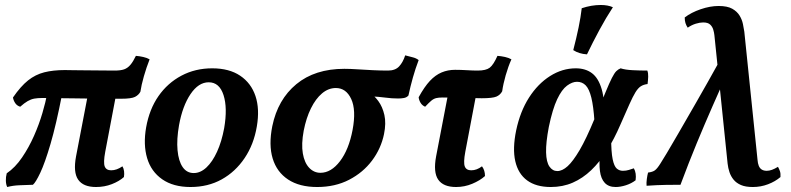

<svg xmlns="http://www.w3.org/2000/svg" viewBox="-20 -741 3174 770"><path d="M61 -313Q48 -317 41 -327.5Q34 -338 32 -350Q63 -395 92.5 -418.5Q122 -442 157.5 -451Q193 -460 240 -460Q252 -460 273 -459.5Q294 -459 321 -459Q348 -459 378.5 -458.5Q409 -458 440 -458Q464 -458 478 -463Q492 -468 503 -481Q514 -494 525 -517Q539 -516 554.5 -512.5Q570 -509 580 -503Q567 -470 557 -435Q547 -400 543 -373Q536 -360 521.5 -352.5Q507 -345 465 -345Q361 -345 280 -346.5Q199 -348 150 -348Q131 -348 117.5 -345.5Q104 -343 91 -335.5Q78 -328 61 -313ZM9 9Q4 -1 3.5 -16Q3 -31 7 -46Q41 -69 68.5 -109.5Q96 -150 116.5 -196.5Q137 -243 150 -287.5Q163 -332 169 -364L229 -363Q205 -240 182.5 -163.5Q160 -87 141.5 -48Q123 -9 112 0Q82 1 57 2Q32 3 9 9ZM365 9Q314 9 293.5 -20.5Q273 -50 285 -114L334 -369H447L402 -132Q394 -89 400 -73.5Q406 -58 426 -58Q448 -58 471 -74Q476 -66 477.5 -54.5Q479 -43 477 -31Q458 -14 428.5 -2.5Q399 9 365 9Z M744 9Q675 9 630.5 -22Q586 -53 570 -107Q554 -161 566 -230Q579 -303 615.5 -355.5Q652 -408 707.5 -437.5Q763 -467 831 -467Q899 -467 943 -437.5Q987 -408 1004.5 -356Q1022 -304 1010 -234Q998 -162 961 -107Q924 -52 869 -21.5Q814 9 744 9ZM757 -47Q784 -47 808 -69.5Q832 -92 850.5 -132.5Q869 -173 879 -227Q893 -308 876.5 -359.5Q860 -411 817 -411Q776 -411 744 -363.5Q712 -316 698 -239Q688 -182 692 -138.5Q696 -95 712.5 -71Q729 -47 757 -47Z M1252 9Q1181 9 1135.5 -21Q1090 -51 1073.5 -105.5Q1057 -160 1072 -235Q1094 -342 1168.5 -403.5Q1243 -465 1361 -465Q1384 -465 1414 -463Q1444 -461 1475.5 -459.5Q1507 -458 1536 -458Q1565 -458 1580.5 -474.5Q1596 -491 1605 -519Q1619 -515 1634 -511.5Q1649 -508 1659 -500Q1646 -466 1636 -430.5Q1626 -395 1618 -358Q1611 -350 1600 -348Q1589 -346 1577 -346Q1551 -346 1526 -349.5Q1501 -353 1460 -355L1458 -373Q1480 -359 1497 -336Q1514 -313 1521.5 -280Q1529 -247 1520 -203Q1508 -145 1472 -97Q1436 -49 1380 -20Q1324 9 1252 9ZM1265 -48Q1308 -48 1343.5 -94.5Q1379 -141 1394 -220Q1409 -300 1388.5 -344Q1368 -388 1327 -388Q1297 -388 1271.5 -366.5Q1246 -345 1227 -306.5Q1208 -268 1198 -217Q1188 -163 1194.5 -125.5Q1201 -88 1220 -68Q1239 -48 1265 -48Z M1685 -313Q1673 -318 1666.5 -329Q1660 -340 1659 -351Q1682 -393 1704 -416.5Q1726 -440 1751 -450.5Q1776 -461 1805 -461Q1828 -461 1852 -459.5Q1876 -458 1896 -458Q1929 -458 1944 -469.5Q1959 -481 1975 -517Q1990 -516 2005.5 -512.5Q2021 -509 2031 -503Q2018 -474 2008 -439Q1998 -404 1994 -375Q1986 -360 1970.5 -353.5Q1955 -347 1912 -347Q1888 -347 1859 -348Q1830 -349 1803 -349.5Q1776 -350 1755 -350Q1739 -350 1729 -347.5Q1719 -345 1709.5 -337Q1700 -329 1685 -313ZM1809 9Q1758 9 1737.5 -20.5Q1717 -50 1729 -114L1778 -369H1891L1846 -132Q1838 -89 1844 -73.5Q1850 -58 1870 -58Q1892 -58 1913 -74Q1925 -58 1925 -35Q1905 -17 1874 -4Q1843 9 1809 9Z M2189 9Q2130 9 2094 -17.5Q2058 -44 2046.5 -94.5Q2035 -145 2050 -218Q2066 -294 2101.5 -349.5Q2137 -405 2186 -436Q2235 -467 2289 -467Q2328 -467 2354 -447.5Q2380 -428 2393 -383.5Q2406 -339 2404 -262L2364 -255Q2360 -315 2351.5 -349.5Q2343 -384 2329 -398.5Q2315 -413 2294 -413Q2275 -413 2254 -397.5Q2233 -382 2214.5 -343Q2196 -304 2181 -232Q2169 -169 2170 -130Q2171 -91 2183.5 -73Q2196 -55 2215 -55Q2235 -55 2256.5 -74.5Q2278 -94 2304.5 -139Q2331 -184 2364 -264Q2392 -331 2408 -370Q2424 -409 2434 -428.5Q2444 -448 2451.5 -455.5Q2459 -463 2469 -467Q2487 -461 2517.5 -459.5Q2548 -458 2576 -458Q2580 -448 2579.5 -433.5Q2579 -419 2577 -404Q2561 -402 2550 -395Q2539 -388 2528.5 -371Q2518 -354 2504 -322.5Q2490 -291 2468 -241Q2443 -183 2414 -137Q2385 -91 2351 -58.5Q2317 -26 2277 -8.5Q2237 9 2189 9ZM2449 9Q2421 9 2405.5 -7.5Q2390 -24 2386 -55Q2382 -86 2387 -129L2431 -189Q2431 -131 2437 -102.5Q2443 -74 2453.5 -65Q2464 -56 2478 -56Q2491 -56 2502 -59.5Q2513 -63 2522 -66Q2533 -47 2529 -18Q2512 -5 2490 2Q2468 9 2449 9ZM2334 -523Q2302 -525 2279 -540Q2292 -590 2300.5 -631.5Q2309 -673 2313 -708Q2352 -721 2389 -721Q2418 -721 2438 -712Q2411 -671 2384 -621Q2357 -571 2334 -523Z M2999 9Q2970 9 2951.5 1Q2933 -7 2922 -20.5Q2911 -34 2905.5 -50.5Q2900 -67 2898 -85L2845 -600Q2844 -610 2840.5 -622Q2837 -634 2828 -642.5Q2819 -651 2800 -651Q2787 -651 2770.5 -646Q2754 -641 2738 -630Q2732 -639 2729 -648.5Q2726 -658 2726 -671Q2752 -691 2790 -704Q2828 -717 2862 -717Q2897 -717 2916.5 -706Q2936 -695 2946 -678.5Q2956 -662 2959.5 -644.5Q2963 -627 2965 -614L3018 -100Q3019 -86 3023 -76Q3027 -66 3035 -61Q3043 -56 3055 -56Q3065 -56 3076 -60Q3087 -64 3100 -72Q3105 -63 3108 -54Q3111 -45 3110 -31Q3089 -13 3060 -2Q3031 9 2999 9ZM2573 4Q2572 -8 2574 -23Q2576 -38 2579 -49Q2597 -51 2606.5 -58Q2616 -65 2629 -86Q2638 -100 2654.5 -127.5Q2671 -155 2699 -203.5Q2727 -252 2770.5 -327.5Q2814 -403 2875 -513L2908 -474Q2870 -389 2837.5 -315Q2805 -241 2774 -166Q2743 -91 2709 0Q2684 0 2650 0.5Q2616 1 2573 4Z"/></svg>

Font: Vollkorn SemiBold
Style: Italic
Weight: 600
Italic angle: -11°
Designer: Friedrich Althausen
Foundry: Friedrich Althausen
Version: Version 5.000